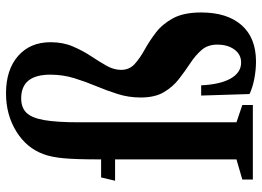

<svg xmlns="http://www.w3.org/2000/svg" viewBox="-136 -726 872 639"><g transform="rotate(-90 299.5 -406.0)"><path d="M414.5 10.5Q386.5 10.5 357 4.8Q327.5 -1 306.5 -11L301.5 -172H335.5Q338.5 -108.5 358.2 -73.8Q378 -39 411.5 -39Q438 -39 454.5 -61.2Q471 -83.5 471 -118.5Q471 -150 453.2 -170.5Q435.5 -191 409.2 -208.2Q383 -225.5 356.8 -245.8Q330.5 -266 312.8 -296Q295 -326 295 -373Q295 -413 306.5 -449.5Q318 -486 333 -521.8Q348 -557.5 359.5 -595Q371 -632.5 371 -674Q371 -771 292 -771Q261.5 -771 244.2 -753.5Q227 -736 219.8 -694.2Q212.5 -652.5 212.5 -579V-54.5L270 -35V0H22V-35L89 -54.5V-458.5H18L29 -505H89V-510.5Q89 -589.5 92.8 -629.8Q96.5 -670 106 -695.5Q126.5 -753 182 -787.2Q237.5 -821.5 309 -821.5Q387 -821.5 433 -781.5Q479 -741.5 479 -673Q479 -632 465 -599.2Q451 -566.5 433 -539.2Q415 -512 401 -487.5Q387 -463 387 -438.5Q387 -411 406.2 -393.5Q425.5 -376 454 -360.2Q482.5 -344.5 511 -322.8Q539.5 -301 558.8 -265.5Q578 -230 578 -172Q578 -85.5 535.8 -37.5Q493.5 10.5 414.5 10.5Z"/></g></svg>

Font: Libre Caslon Condensed
Style: Bold
Weight: 700
Designer: Pablo Impallari, Rodrigo Fuenzalida, Katja Schimmel, Ertekin Erdin
Foundry: Pablo Impallari, Rodrigo Fuenzalida
Version: Version 2.000; ttfautohint (v1.8.4.7-5d5b);gftools[0.9.33]